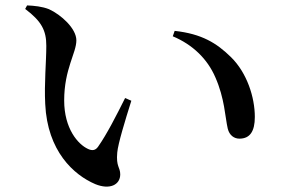

<svg xmlns="http://www.w3.org/2000/svg" viewBox="-20 -710 1040 709"><path d="M151 -541C151 -482 143 -402 147 -326C155 -152 252 -64 332 -30C386 -8 424 -28 424 -66C424 -93 408 -94 413 -147C416 -180 442 -265 465 -338L442 -348C410 -284 375 -215 342 -168C332 -154 320 -153 305 -160C268 -177 217 -235 217 -339C217 -455 262 -514 262 -561C262 -605 205 -656 161 -676C136 -686 106 -689 80 -690L73 -677C134 -631 151 -597 151 -541ZM618 -576C692 -545 746 -492 775 -425C810 -346 811 -278 821 -235C827 -210 845 -198 864 -198C903 -198 921 -225 921 -278C921 -351 892 -441 833 -499C780 -551 725 -585 625 -596Z"/></svg>

Font: Noto Serif CJK SC SemiBold
Style: Regular
Weight: 600
Designer: Ryoko NISHIZUKA 西塚涼子 (kana & ideographs); Frank Grießhammer (Latin, Greek & Cyrillic); Wenlong ZHANG 张文龙 (bopomofo); San
Foundry: Adobe
Version: Version 2.001;hotconv 1.1.0;makeotfexe 2.6.0